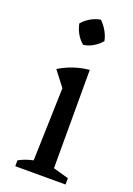

<svg xmlns="http://www.w3.org/2000/svg" viewBox="-140 -775 574 829"><g transform="rotate(20 147.0 -360.5)"><path d="M43 0V-27Q57 -35 73.5 -41Q90 -47 109 -51L119 -386L66 -455Q97 -474 131 -485.5Q165 -497 203 -501V-49L274 -29V0ZM174 -721Q191 -705 203.5 -683Q216 -661 220 -639Q205 -621 183 -608Q161 -595 139 -593Q121 -607 108.5 -629Q96 -651 92 -674Q107 -692 128.5 -704.5Q150 -717 174 -721Z"/></g></svg>

Font: Piazzolla Thin Medium
Style: Regular
Weight: 500
Version: Version 2.005